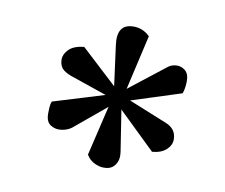

<svg xmlns="http://www.w3.org/2000/svg" viewBox="-52 -848 583 497"><g transform="rotate(10 239.5 -599.5)"><path d="M239 -625 225 -730Q217 -786 262 -786Q287 -786 305 -768L272 -624L364 -696Q374 -705 387.5 -706Q401 -707 411.5 -698.5Q422 -690 422 -671Q422 -664 421 -655.5Q420 -647 417 -638L286 -596L387 -555Q415 -544 415 -516Q415 -501 402 -489Q389 -477 365 -475L268 -569L285 -460Q288 -440 278.5 -426.5Q269 -413 251 -413Q240 -412 225.5 -418.5Q211 -425 203 -439L234 -570L151 -501Q141 -493 125 -490.5Q109 -488 96 -496Q83 -504 83 -526Q83 -532 83.5 -541.5Q84 -551 87 -558L221 -599L125 -632Q106 -639 99.5 -648Q93 -657 93 -670Q93 -684 105.5 -696.5Q118 -709 145 -712Z"/></g></svg>

Font: Literata 12pt Medium
Style: Italic
Weight: 500
Italic angle: -2°
Designer: Latin by Veronika Burian and Jose Scaglione. Greek by Irene Vlachou. Cyrillic by Vera Evstafieva
Foundry: TypeTogether
Version: Version 3.002